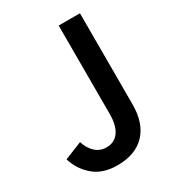

<svg xmlns="http://www.w3.org/2000/svg" viewBox="-189 -881 916 1008"><g transform="rotate(-30 269.5 -377.0)"><path d="M8.8 -143.6 115.2 -186.5Q127 -146.5 154.8 -119.6Q182.6 -92.8 222.7 -92.8Q271.5 -92.8 297.9 -129.9Q324.2 -167 324.2 -237.3V-772.5H453.1V-219.7Q453.1 -106.4 394 -44.4Q335 17.6 225.6 17.6Q136.7 17.6 82.5 -29.3Q28.3 -76.2 8.8 -143.6Z"/></g></svg>

Font: Gothic A1
Style: Bold
Weight: 700
Version: Version 2.50